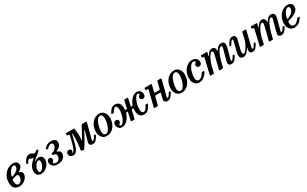

<svg xmlns="http://www.w3.org/2000/svg" viewBox="357 -2483 7118 4457"><g transform="rotate(-30 3916.0 -254.0)"><path d="M2.5 -189.5Q2.5 -265 29 -327.8Q55.5 -390.5 99.8 -436Q144 -481.5 197.5 -506.5Q251 -531.5 304 -531.5Q366.5 -531.5 400.8 -502.2Q435 -473 435 -425.5Q435 -382.5 408.8 -351.8Q382.5 -321 346.5 -299.5Q328 -288 330 -284.2Q332 -280.5 355.5 -271.5Q383 -261.5 397 -241.2Q411 -221 411 -187Q411 -154 393 -119.5Q375 -85 343.2 -55.2Q311.5 -25.5 270.2 -7Q229 11.5 183 11.5Q131 11.5 90 -8Q49 -27.5 25.8 -71.5Q2.5 -115.5 2.5 -189.5ZM157 -271.5Q199 -284.5 240 -308.2Q281 -332 308 -364Q335 -396 335 -434Q335 -477 290.5 -477Q265 -477 236 -455Q207 -433 181.2 -393Q155.5 -353 140 -300.5Q134.5 -280.5 136.8 -273Q139 -265.5 157 -271.5ZM216.5 -240.5Q197 -233.5 178.2 -229Q159.5 -224.5 143 -220.5Q126.5 -216.5 121.8 -207Q117 -197.5 115 -174.5Q112.5 -142.5 118.8 -113Q125 -83.5 140.8 -64.5Q156.5 -45.5 182.5 -45.5Q214.5 -45.5 240 -66Q265.5 -86.5 280.2 -119.2Q295 -152 295 -189.5Q295 -214 285.8 -225.8Q276.5 -237.5 262 -243.5Q251 -248.5 241 -247.2Q231 -246 216.5 -240.5Z M574.5 -361Q609.5 -450 653.5 -487.5Q697.5 -525 748 -525Q776.5 -525 793.8 -515Q811 -505 826.5 -495Q842 -485 865 -485Q887.5 -485 899.2 -492.8Q911 -500.5 918.5 -511.5Q921.5 -516 922.8 -518Q924 -520 931 -520H970Q978.5 -520 979 -516.8Q979.5 -513.5 978 -505.5Q973.5 -484.5 952.8 -464Q932 -443.5 903.5 -422.2Q875 -401 845.5 -378.2Q816 -355.5 794 -329.5Q780 -313 779 -306.8Q778 -300.5 798 -316Q821 -332.5 843.5 -342Q866 -351.5 892 -351.5Q949 -351.5 977.2 -317.8Q1005.5 -284 1005.5 -234.5Q1005.5 -186 985.2 -142Q965 -98 930.2 -63.2Q895.5 -28.5 851.5 -8.5Q807.5 11.5 760 11.5Q697.5 11.5 664 -28.2Q630.5 -68 630.5 -130.5Q630.5 -182 648.2 -223.5Q666 -265 692.8 -298Q719.5 -331 746.2 -356Q773 -381 791 -399.5Q797 -405.5 789.8 -405.8Q782.5 -406 770 -406Q746 -406 729 -417.8Q712 -429.5 692.5 -429.5Q671.5 -429.5 655.8 -410.5Q640 -391.5 628.5 -363Q626.5 -358 626 -355.5Q625.5 -353 620 -353H585.5Q571 -353 574.5 -361ZM727.5 -94Q727.5 -42 766.5 -42Q787 -42 809 -60.8Q831 -79.5 850.5 -109.2Q870 -139 882 -172.2Q894 -205.5 894 -235Q894 -265.5 882.2 -280.2Q870.5 -295 851 -295Q837 -295 816.5 -280.2Q796 -265.5 775.5 -238.5Q755 -211.5 741.2 -174.8Q727.5 -138 727.5 -94Z M1033.5 -131.5Q1033.5 -169.5 1055 -190.5Q1076.5 -211.5 1103.5 -211.5Q1126 -211.5 1144.2 -195.5Q1162.5 -179.5 1162.5 -151Q1162.5 -132 1153.2 -119.8Q1144 -107.5 1134.5 -98.5Q1125 -89.5 1125 -78.5Q1125 -63 1142.2 -51.2Q1159.5 -39.5 1195 -39.5Q1227 -39.5 1250.8 -57.2Q1274.5 -75 1288 -104Q1301.5 -133 1301.5 -165.5Q1301.5 -196 1287.5 -209.8Q1273.5 -223.5 1241 -229Q1230.5 -231.5 1222.5 -230.8Q1214.5 -230 1210.2 -233.5Q1206 -237 1206 -252V-267Q1206 -289 1216.2 -288.5Q1226.5 -288 1241 -291Q1272.5 -296.5 1297.2 -318.8Q1322 -341 1336.2 -372.2Q1350.5 -403.5 1350.5 -437Q1350.5 -481 1296.5 -481Q1270 -481 1246.2 -465.5Q1222.5 -450 1197.5 -423.5Q1188.5 -414.5 1183.8 -408.8Q1179 -403 1168.5 -412L1147 -430.5Q1136 -439.5 1140.5 -444.8Q1145 -450 1154 -459Q1196 -501 1236.8 -518Q1277.5 -535 1320 -535Q1388.5 -535 1427.8 -509.5Q1467 -484 1467 -433Q1467 -392 1451.5 -363Q1436 -334 1413 -315.5Q1390 -297 1368.5 -286.5Q1345.5 -275.5 1337.5 -272.8Q1329.5 -270 1329.5 -262Q1329.5 -256 1339.5 -253Q1349.5 -250 1364 -242.5Q1420.5 -219.5 1420.5 -163Q1420.5 -119 1396.8 -79.5Q1373 -40 1325.2 -15Q1277.5 10 1205 10Q1143 10 1105.2 -11Q1067.5 -32 1050.5 -64.8Q1033.5 -97.5 1033.5 -131.5Z M2274.5 -495 2174 -99Q2172.5 -93.5 2170.5 -82.5Q2168.5 -71.5 2168.5 -67.5Q2168.5 -51 2181.5 -51Q2197 -51 2219.8 -79Q2242.5 -107 2263 -148Q2267 -155.5 2270.8 -158.2Q2274.5 -161 2282.5 -157L2300 -149Q2307 -146 2308.2 -142.5Q2309.5 -139 2306 -130.5Q2274.5 -66.5 2236 -27.2Q2197.5 12 2142 12Q2108.5 12 2084.8 -4.8Q2061 -21.5 2061 -58.5Q2061 -64 2062.2 -74.5Q2063.5 -85 2066 -93L2133 -330Q2145.5 -376.5 2137 -372Q2128.5 -367.5 2111.5 -333Q2068.5 -249 2018.2 -159.8Q1968 -70.5 1905 21Q1899.5 28.5 1893.8 26.5Q1888 24.5 1880 21L1830.5 8.5Q1825 6.5 1825.2 2.8Q1825.5 -1 1827 -9Q1850.5 -141.5 1855 -240.2Q1859.5 -339 1856 -418Q1855 -442 1850.5 -443.2Q1846 -444.5 1840.5 -421Q1815.5 -321.5 1795.2 -241.8Q1775 -162 1752.2 -105.2Q1729.5 -48.5 1698 -18.5Q1666.5 11.5 1619.5 11.5Q1572.5 11.5 1545.5 -12.8Q1518.5 -37 1518.5 -79Q1518.5 -111 1540.5 -131.2Q1562.5 -151.5 1589 -151.5Q1614 -151.5 1632 -137.2Q1650 -123 1650 -98.5Q1650 -76 1639 -68Q1628 -60 1628 -55Q1628 -47.5 1637 -47.5Q1652.5 -47.5 1668.2 -71Q1684 -94.5 1699.5 -134.2Q1715 -174 1729.8 -223.8Q1744.5 -273.5 1757 -326.5Q1769.5 -379.5 1779.5 -428.5Q1783 -445 1779 -451.5Q1775 -458 1760.5 -458H1742.5Q1727 -458 1723.5 -462.5Q1720 -467 1720 -483V-500Q1720 -514.5 1725.8 -517.2Q1731.5 -520 1745 -520H1925Q1942 -520 1946.2 -517.5Q1950.5 -515 1953 -500Q1962.5 -439.5 1967 -367.8Q1971.5 -296 1962 -203Q1961 -194.5 1964.2 -191.2Q1967.5 -188 1972.5 -197Q2032 -300.5 2069.8 -372.2Q2107.5 -444 2141 -504Q2150 -520 2164 -520H2253Q2272.5 -520 2275.8 -516Q2279 -512 2274.5 -495Z M2344.5 -198.5Q2344.5 -271 2366.5 -331.8Q2388.5 -392.5 2426.8 -436.8Q2465 -481 2514.2 -505.5Q2563.5 -530 2617.5 -530Q2674.5 -530 2714 -502Q2753.5 -474 2774.2 -428Q2795 -382 2795 -328Q2795 -231 2759.5 -154.5Q2724 -78 2662.8 -34Q2601.5 10 2523.5 10Q2464 10 2424 -19.2Q2384 -48.5 2364.2 -96Q2344.5 -143.5 2344.5 -198.5ZM2452 -141Q2452 -96 2471 -69Q2490 -42 2526 -42Q2559.5 -42 2588.2 -74Q2617 -106 2638.2 -156.2Q2659.5 -206.5 2671.2 -263.2Q2683 -320 2683 -369.5Q2683 -414 2666.2 -446Q2649.5 -478 2614 -478Q2584.5 -478 2559.5 -456Q2534.5 -434 2514.8 -397.2Q2495 -360.5 2481 -316Q2467 -271.5 2459.5 -225.8Q2452 -180 2452 -141Z M3749 -402.5Q3749 -357 3726.8 -337.2Q3704.5 -317.5 3675.5 -317.5Q3652 -317.5 3632.8 -331.8Q3613.5 -346 3613.5 -375.5Q3613.5 -402 3624.5 -414.2Q3635.5 -426.5 3646.8 -433.8Q3658 -441 3658.5 -452Q3658.5 -461 3650.2 -471.2Q3642 -481.5 3623 -481.5Q3600.5 -481.5 3575.5 -451.2Q3550.5 -421 3529 -372.2Q3507.5 -323.5 3493.8 -266.5Q3480 -209.5 3480 -155Q3480 -104.5 3492 -75Q3504 -45.5 3537 -45.5Q3565 -45.5 3585 -62.8Q3605 -80 3620.8 -106.2Q3636.5 -132.5 3652 -160.5Q3655.5 -167.5 3659.8 -170.2Q3664 -173 3675.5 -173H3697.5Q3712.5 -173 3717 -170Q3721.5 -167 3716.5 -156Q3697.5 -114.5 3672.5 -76Q3647.5 -37.5 3611.5 -13Q3575.5 11.5 3523.5 11.5Q3443 11.5 3405.2 -42Q3367.5 -95.5 3372.5 -193.5Q3373 -208 3372.2 -223Q3371.5 -238 3358.5 -238H3337.5Q3328 -238 3326 -235.2Q3324 -232.5 3322 -223L3275 -19.5Q3273 -9.5 3269 -4.8Q3265 0 3252.5 0H3193.5Q3176.5 0 3173.8 -4Q3171 -8 3174 -21.5L3217.5 -212.5Q3220.5 -225 3220.8 -231.5Q3221 -238 3208 -238H3192.5Q3178 -238 3174 -229.8Q3170 -221.5 3165 -208.5Q3143 -144 3106.8 -94Q3070.5 -44 3025.8 -15.8Q2981 12.5 2933 12.5Q2892.5 12.5 2864.8 -6.8Q2837 -26 2823.2 -55.5Q2809.5 -85 2809.5 -116Q2809.5 -161.5 2831.8 -181.5Q2854 -201.5 2882.5 -201.5Q2906 -201.5 2925.5 -187.2Q2945 -173 2945 -143.5Q2945 -117.5 2933.8 -105Q2922.5 -92.5 2911.2 -85.2Q2900 -78 2900 -67Q2900 -58 2908.2 -48Q2916.5 -38 2935 -38Q2958 -38 2982.8 -67.8Q3007.5 -97.5 3029.2 -145.8Q3051 -194 3064.5 -250.8Q3078 -307.5 3078 -362Q3078 -419 3067.5 -446.2Q3057 -473.5 3025.5 -473.5Q2994.5 -473.5 2972.5 -445Q2950.5 -416.5 2932 -384.5Q2928.5 -377.5 2924.2 -374.8Q2920 -372 2908.5 -372H2887Q2872 -372 2867.2 -375.2Q2862.5 -378.5 2867.5 -389Q2884.5 -424 2908 -456.5Q2931.5 -489 2963.5 -509.8Q2995.5 -530.5 3039 -530.5Q3121 -530.5 3155.8 -477.2Q3190.5 -424 3186 -327.5Q3185.5 -313.5 3187.2 -306.2Q3189 -299 3200.5 -299H3219.5Q3231 -299 3234.8 -301.8Q3238.5 -304.5 3241 -314L3284 -501.5Q3286 -511.5 3290 -515.8Q3294 -520 3306.5 -520H3366.5Q3384 -520 3385.5 -514.5Q3387 -509 3384 -496L3344 -320Q3341.5 -308 3343 -303.5Q3344.5 -299 3356.5 -299H3375Q3387 -299 3391.2 -307.8Q3395.5 -316.5 3399 -327Q3423 -386.5 3458.5 -432.5Q3494 -478.5 3536.5 -505Q3579 -531.5 3625 -531.5Q3666 -531.5 3693.5 -512.2Q3721 -493 3735 -463.2Q3749 -433.5 3749 -402.5Z M4278.5 -494.5 4179 -99Q4177.5 -93.5 4175.5 -82.5Q4173.5 -71.5 4173.5 -67.5Q4173.5 -51 4186 -51Q4202.5 -51 4225 -79Q4247.5 -107 4267.5 -147.5Q4271.5 -155 4275.5 -158Q4279.5 -161 4288 -157L4304.5 -149.5Q4312 -146 4313 -142Q4314 -138 4310 -129Q4278 -65 4239.2 -26.5Q4200.5 12 4147 12Q4113 12 4089.2 -5Q4065.5 -22 4065.5 -59Q4065.5 -66 4067.2 -77Q4069 -88 4071 -95.5L4101.5 -221Q4105 -235 4101 -238Q4097 -241 4079 -241H3984Q3967 -241 3960.5 -238.5Q3954 -236 3950.5 -223L3898.5 -15.5Q3896 -5.5 3893 -3Q3890 -0.5 3876.5 -0.5H3804.5Q3788.5 -0.5 3789.5 -5.5Q3790.5 -10.5 3793 -22L3896 -439.5Q3899 -451 3896 -454.5Q3893 -458 3879.5 -458H3849Q3836 -458 3832.2 -461.5Q3828.5 -465 3828.5 -478V-503.5Q3828.5 -514.5 3832.8 -517.2Q3837 -520 3847.5 -520H3997Q4017 -520 4020 -515.8Q4023 -511.5 4019 -494.5L3977.5 -329.5Q3973 -312.5 3976 -308Q3979 -303.5 4001.5 -303.5H4097.5Q4112.5 -303.5 4117.8 -306.8Q4123 -310 4126 -322L4170 -503.5Q4172 -511 4175.2 -515.5Q4178.5 -520 4189 -520H4256.5Q4276.5 -520 4279.8 -515.8Q4283 -511.5 4278.5 -494.5Z M4350 -198.5Q4350 -271 4372 -331.8Q4394 -392.5 4432.2 -436.8Q4470.5 -481 4519.8 -505.5Q4569 -530 4623 -530Q4680 -530 4719.5 -502Q4759 -474 4779.8 -428Q4800.5 -382 4800.5 -328Q4800.5 -231 4765 -154.5Q4729.5 -78 4668.2 -34Q4607 10 4529 10Q4469.5 10 4429.5 -19.2Q4389.5 -48.5 4369.8 -96Q4350 -143.5 4350 -198.5ZM4457.5 -141Q4457.5 -96 4476.5 -69Q4495.5 -42 4531.5 -42Q4565 -42 4593.8 -74Q4622.5 -106 4643.8 -156.2Q4665 -206.5 4676.8 -263.2Q4688.5 -320 4688.5 -369.5Q4688.5 -414 4671.8 -446Q4655 -478 4619.5 -478Q4590 -478 4565 -456Q4540 -434 4520.2 -397.2Q4500.5 -360.5 4486.5 -316Q4472.5 -271.5 4465 -225.8Q4457.5 -180 4457.5 -141Z M5256 -398.5Q5256 -352.5 5232.8 -333.8Q5209.5 -315 5181 -315Q5157.5 -315 5138 -329.2Q5118.5 -343.5 5118.5 -374Q5118.5 -400 5130 -413Q5141.5 -426 5153 -434Q5164.5 -442 5164.5 -452Q5164.5 -461 5150.2 -471.2Q5136 -481.5 5113.5 -481.5Q5081.5 -481.5 5051.8 -451Q5022 -420.5 4998.2 -371Q4974.5 -321.5 4960.8 -264Q4947 -206.5 4947 -152Q4947 -102.5 4965.5 -74Q4984 -45.5 5019.5 -45.5Q5048.5 -45.5 5075.8 -64Q5103 -82.5 5125 -109.2Q5147 -136 5160.5 -160.5Q5164 -167.5 5168.2 -170.2Q5172.5 -173 5184 -173H5207Q5222 -173 5226.8 -169.8Q5231.5 -166.5 5226.5 -156Q5208.5 -117.5 5177.2 -79Q5146 -40.5 5102 -15Q5058 10.5 5003 10.5Q4952.5 10.5 4914.8 -16Q4877 -42.5 4856.2 -88.5Q4835.5 -134.5 4835.5 -193Q4835.5 -264.5 4857.8 -325.8Q4880 -387 4918 -433Q4956 -479 5003.8 -504.8Q5051.5 -530.5 5103.5 -530.5Q5157 -530.5 5190.8 -510.8Q5224.5 -491 5240.2 -460.8Q5256 -430.5 5256 -398.5Z M5357.5 -520H5488.5Q5504.5 -520 5508.2 -518.2Q5512 -516.5 5509 -502.5L5492.5 -433Q5487 -410 5490.2 -406.5Q5493.5 -403 5508.5 -428.5Q5534 -470.5 5565.2 -500.5Q5596.5 -530.5 5636.5 -530.5Q5685 -530.5 5706 -506Q5727 -481.5 5730 -434Q5731.5 -414.5 5735.8 -414Q5740 -413.5 5751 -432.5Q5778 -478.5 5808.8 -504.5Q5839.5 -530.5 5879 -530.5Q5946 -530.5 5967.5 -489.5Q5989 -448.5 5959 -341L5893.5 -102Q5891.5 -95 5889.2 -83.2Q5887 -71.5 5887 -68Q5887 -53 5900 -53Q5916 -53 5937.2 -78.8Q5958.5 -104.5 5978.5 -145Q5983 -153.5 5986.5 -156.2Q5990 -159 5999.5 -154.5L6014 -147.5Q6023.5 -143 6025 -139.5Q6026.5 -136 6021 -125Q5988.5 -62.5 5951.8 -25.5Q5915 11.5 5863.5 11.5Q5827 11.5 5805.2 -5.5Q5783.5 -22.5 5783.5 -58.5Q5783.5 -76 5789.5 -96.5L5851.5 -327Q5862.5 -367.5 5871 -399Q5879.5 -430.5 5876.8 -448.8Q5874 -467 5850.5 -467Q5826.5 -467 5801.8 -438.2Q5777 -409.5 5754 -363Q5731 -316.5 5712 -262Q5693 -207.5 5680 -155.5L5646.5 -20.5Q5643.5 -8 5639.2 -4Q5635 0 5618.5 0H5562Q5540 0 5538.5 -4.2Q5537 -8.5 5541.5 -26L5617 -331Q5627 -370.5 5632.8 -401.2Q5638.5 -432 5633.8 -449.5Q5629 -467 5608 -467Q5586 -467 5561 -440Q5536 -413 5511.8 -369Q5487.5 -325 5467.5 -272Q5447.5 -219 5435.5 -166.5L5402.5 -21.5Q5399 -8 5395.5 -4Q5392 0 5374.5 0H5318.5Q5295.5 0 5294 -5Q5292.5 -10 5297 -28L5391.5 -434.5Q5395 -450 5393.2 -454Q5391.5 -458 5377 -458H5360Q5346.5 -458 5342.2 -460.8Q5338 -463.5 5338 -477.5V-497Q5338 -511 5340.8 -515.5Q5343.5 -520 5357.5 -520Z M6031 -389Q6066.5 -456 6101.8 -493.8Q6137 -531.5 6191 -531.5Q6241 -531.5 6260.8 -500.8Q6280.5 -470 6266 -415L6210.5 -193Q6195 -132 6196.8 -94.5Q6198.5 -57 6228.5 -57Q6248 -57 6274.2 -83Q6300.5 -109 6327.2 -151.8Q6354 -194.5 6376.2 -245.5Q6398.5 -296.5 6410 -346.5L6446.5 -509Q6448 -515 6450.8 -517.5Q6453.5 -520 6461 -520H6542.5Q6552 -520 6554 -518.5Q6556 -517 6554 -509.5L6453.5 -97Q6450 -82 6450.2 -66.5Q6450.5 -51 6464 -51Q6482 -51 6502 -78.2Q6522 -105.5 6544.5 -145Q6549.5 -153.5 6552.8 -156Q6556 -158.5 6563.5 -155L6579.5 -147.5Q6587.5 -144 6589.2 -140.8Q6591 -137.5 6586 -128.5Q6553.5 -65 6517.8 -26.5Q6482 12 6425.5 12Q6381 12 6363.5 -17.5Q6346 -47 6355.5 -89L6365 -128Q6367.5 -139 6365 -139.8Q6362.5 -140.5 6358.5 -133.5Q6321.5 -72.5 6277.8 -31Q6234 10.5 6184 10.5Q6150 10.5 6125.5 -7Q6101 -24.5 6094 -65.8Q6087 -107 6106 -179L6166.5 -417.5Q6168.5 -425.5 6171.5 -438.2Q6174.5 -451 6173 -461.2Q6171.5 -471.5 6160 -471.5Q6140 -471.5 6118.8 -444Q6097.5 -416.5 6073.5 -372.5Q6069 -365 6065.5 -361.5Q6062 -358 6054 -362L6036.5 -370Q6028.5 -374 6027.8 -377.5Q6027 -381 6031 -389Z M6695 -520H6826Q6842 -520 6845.8 -518.2Q6849.5 -516.5 6846.5 -502.5L6830 -433Q6824.5 -410 6827.8 -406.5Q6831 -403 6846 -428.5Q6871.5 -470.5 6902.8 -500.5Q6934 -530.5 6974 -530.5Q7022.5 -530.5 7043.5 -506Q7064.5 -481.5 7067.5 -434Q7069 -414.5 7073.2 -414Q7077.5 -413.5 7088.5 -432.5Q7115.5 -478.5 7146.2 -504.5Q7177 -530.5 7216.5 -530.5Q7283.5 -530.5 7305 -489.5Q7326.5 -448.5 7296.5 -341L7231 -102Q7229 -95 7226.8 -83.2Q7224.5 -71.5 7224.5 -68Q7224.5 -53 7237.5 -53Q7253.5 -53 7274.8 -78.8Q7296 -104.5 7316 -145Q7320.5 -153.5 7324 -156.2Q7327.5 -159 7337 -154.5L7351.5 -147.5Q7361 -143 7362.5 -139.5Q7364 -136 7358.5 -125Q7326 -62.5 7289.2 -25.5Q7252.5 11.5 7201 11.5Q7164.5 11.5 7142.8 -5.5Q7121 -22.5 7121 -58.5Q7121 -76 7127 -96.5L7189 -327Q7200 -367.5 7208.5 -399Q7217 -430.5 7214.2 -448.8Q7211.5 -467 7188 -467Q7164 -467 7139.2 -438.2Q7114.5 -409.5 7091.5 -363Q7068.5 -316.5 7049.5 -262Q7030.5 -207.5 7017.5 -155.5L6984 -20.5Q6981 -8 6976.8 -4Q6972.5 0 6956 0H6899.5Q6877.5 0 6876 -4.2Q6874.5 -8.5 6879 -26L6954.5 -331Q6964.5 -370.5 6970.2 -401.2Q6976 -432 6971.2 -449.5Q6966.5 -467 6945.5 -467Q6923.5 -467 6898.5 -440Q6873.5 -413 6849.2 -369Q6825 -325 6805 -272Q6785 -219 6773 -166.5L6740 -21.5Q6736.5 -8 6733 -4Q6729.5 0 6712 0H6656Q6633 0 6631.5 -5Q6630 -10 6634.5 -28L6729 -434.5Q6732.5 -450 6730.8 -454Q6729 -458 6714.5 -458H6697.5Q6684 -458 6679.8 -460.8Q6675.5 -463.5 6675.5 -477.5V-497Q6675.5 -511 6678.2 -515.5Q6681 -520 6695 -520Z M7382 -191.5Q7382 -263.5 7405 -325.2Q7428 -387 7467.8 -433Q7507.5 -479 7558.2 -504.8Q7609 -530.5 7664 -530.5Q7722.5 -530.5 7758.2 -500.2Q7794 -470 7794 -413.5Q7794 -368 7768 -332.2Q7742 -296.5 7700.5 -270Q7659 -243.5 7610.5 -225.8Q7562 -208 7517 -198.5Q7501.5 -195 7496.2 -187.8Q7491 -180.5 7490.5 -159Q7490 -103.5 7510.2 -74.5Q7530.5 -45.5 7567.5 -45.5Q7612.5 -45.5 7647.8 -76Q7683 -106.5 7709 -145.5Q7713.5 -152 7717.8 -154Q7722 -156 7733.5 -156H7758.5Q7774 -156 7777 -152.5Q7780 -149 7773 -137.5Q7751 -99.5 7719.8 -65.5Q7688.5 -31.5 7647.5 -10.5Q7606.5 10.5 7555.5 10.5Q7479.5 10.5 7430.8 -41.5Q7382 -93.5 7382 -191.5ZM7522.5 -249.5Q7565.5 -264 7604.5 -289.2Q7643.5 -314.5 7667.8 -349Q7692 -383.5 7692.5 -425Q7692.5 -449 7682 -463Q7671.5 -477 7649.5 -477Q7621.5 -477 7593 -450.5Q7564.5 -424 7541.5 -379.5Q7518.5 -335 7506.5 -281Q7502.5 -262.5 7504 -253.5Q7505.5 -244.5 7522.5 -249.5Z"/></g></svg>

Font: Besley* Narrow Medium
Style: Italic
Weight: 500
Width: 4
Italic angle: -13°
Designer: Owen Earl
Foundry: indestructible type*
Version: Version 3.000; ttfautohint (v1.8.3)